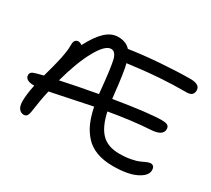

<svg xmlns="http://www.w3.org/2000/svg" viewBox="-137 -931 1322 1201"><g transform="rotate(30 524.5 -331.0)"><path d="M138.2 27.8Q117.2 27.8 103.5 10Q89.8 -7.8 89.8 -43Q89.8 -92.3 105 -163.1H99.1Q70.3 -163.1 54.2 -173.1Q38.1 -183.1 38.1 -202.1Q38.1 -214.8 46.6 -222.2Q55.2 -229.5 79.1 -235.8Q81.1 -236.3 98.4 -241Q115.7 -245.6 126 -248Q127.4 -253.9 136 -284.7Q144.5 -315.4 146.7 -324.5Q148.9 -333.5 155.5 -359.4Q162.1 -385.3 164.6 -398.4Q167 -411.6 170.7 -432.4Q174.3 -453.1 175.5 -470.2Q176.8 -487.3 176.8 -503.9Q176.8 -521 184.6 -531Q192.4 -541 207 -541Q218.8 -541 233.9 -530.8Q276.4 -612.3 318.6 -651.1Q360.8 -689.9 409.2 -689.9Q466.3 -689.9 497.1 -654.8Q597.2 -670.4 720.2 -679.2Q843.3 -688 930.2 -688Q1000 -688 1000 -645Q1000 -603 952.1 -603Q846.2 -603 758.8 -596.7Q671.4 -590.3 610.1 -582.3Q548.8 -574.2 534.2 -573.2Q548.8 -520.5 565.9 -359.9Q567.4 -346.7 568.8 -335Q811.5 -375 904.8 -375Q935.5 -375 947.3 -366.9Q959 -358.9 959 -340.8Q959 -293 874 -288.1Q747.6 -280.8 582 -252Q603.5 -152.3 649.2 -106.2Q694.8 -60.1 777.8 -60.1Q823.2 -60.1 860.4 -67.4Q897.5 -74.7 916 -83.5Q934.6 -92.3 951.7 -99.6Q968.8 -106.9 979 -106.9Q1007.8 -106.9 1007.8 -71.8Q1007.8 -32.7 948.5 -2.9Q889.2 26.9 780.8 26.9Q713.9 26.9 663.6 8.1Q613.3 -10.7 580.3 -47.1Q547.4 -83.5 527.3 -129.4Q507.3 -175.3 495.1 -236.8Q433.6 -224.6 334.7 -203.6Q235.8 -182.6 200.2 -175.8Q184.1 -107.9 170.9 -11.2Q164.6 29.3 138.2 27.8ZM407.2 -603Q365.7 -603 314.7 -512.2Q263.7 -421.4 222.2 -269Q336.4 -293.9 481.9 -319.8Q480 -333.5 480 -341.8Q464.4 -503.4 451.9 -553.2Q439.5 -603 407.2 -603Z"/></g></svg>

Font: Shantell Sans Bouncy
Style: Regular
Weight: 400
Designer: Stephen Nixon, Anya Danilova, Shantell Martin
Foundry: Arrow Type
Version: Version 1.006;[9816181b4]